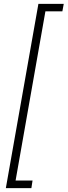

<svg xmlns="http://www.w3.org/2000/svg" viewBox="-20 -831 347 985"><path d="M10 134 177 -811H307L300 -773H213L60 95H147L141 134Z"/></svg>

Font: DM Sans 16pt ExtraLight
Style: Italic
Weight: 250
Italic angle: -10°
Version: Version 4.004;gftools[0.9.30]